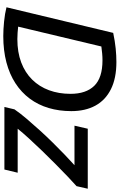

<svg xmlns="http://www.w3.org/2000/svg" viewBox="206 -946 747 1200"><g transform="rotate(90 580.0 -346.5)"><path d="M206 7Q165 7 115 2Q65 -3 26 -13L186 -680Q238 -691 283 -695.5Q328 -700 368 -700Q469 -700 537.5 -666Q606 -632 640.5 -569Q675 -506 675 -418Q675 -342 655.5 -276.5Q636 -211 597 -158.5Q558 -106 501 -69Q444 -32 370 -12.5Q296 7 206 7ZM225 -81Q307 -81 370.5 -105Q434 -129 478 -173.5Q522 -218 544.5 -279Q567 -340 567 -413Q567 -510 517 -561.5Q467 -613 357 -613Q336 -613 314.5 -611Q293 -609 271 -606L147 -86Q166 -84 184.5 -82.5Q203 -81 225 -81ZM649 0 664 -63Q688 -98 722 -138Q756 -178 794.5 -220.5Q833 -263 872.5 -303Q912 -343 948.5 -378Q985 -413 1013 -438H766L785 -521H1160L1144 -451Q1121 -431 1085.5 -397Q1050 -363 1008 -321.5Q966 -280 924 -236.5Q882 -193 845.5 -153Q809 -113 785 -83H1060L1040 0Z"/></g></svg>

Font: Ubuntu Sans Medium
Style: Italic
Weight: 500
Italic angle: -13.5°
Designer: Dalton Maag Ltd
Foundry: Dalton Maag Ltd
Version: Version 1.006